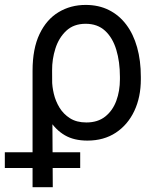

<svg xmlns="http://www.w3.org/2000/svg" viewBox="-64 -573 655 796"><path d="M71 203.1V-279.8Q71 -371.4 100 -432Q128.9 -492.5 178.8 -522.5Q228.7 -552.6 291.2 -552.6Q345.2 -552.6 387.4 -531.4Q429.7 -510.3 459.3 -471.1Q489 -431.8 504.4 -377Q519.9 -322.1 519.9 -254.3V-244.3Q519.9 -170.5 492.9 -113.1Q465.9 -55.8 416.2 -22.9Q366.5 9.9 298.3 9.9Q242.9 9.9 205.1 -12.1Q167.3 -34.1 141.5 -74.6Q115.8 -115.1 96.6 -170.5L152 -240.1Q152 -214.5 159.1 -184.3Q166.2 -154.1 182.5 -127.1Q198.9 -100.1 226.2 -82.7Q253.6 -65.3 294 -65.3Q341.6 -65.3 372.5 -90Q403.4 -114.7 418.3 -155.4Q433.2 -196 433.2 -244.3V-254.3Q433.2 -316.8 418.1 -366.7Q403.1 -416.5 371.6 -445.5Q340.2 -474.4 291.2 -474.4Q241.5 -474.4 210.6 -445.3Q179.7 -416.2 165.7 -371.8Q151.6 -327.4 152 -281.2L154.8 203.1ZM-44 123.6V58.2H268.5V123.6Z"/></svg>

Font: InterMG
Style: Regular
Weight: 400
Designer: Rasmus Andersson
Foundry: rsms
Version: Version 3.019;December 26, 2023;FontCreator 15.0.0.2955 64-b